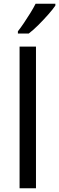

<svg xmlns="http://www.w3.org/2000/svg" viewBox="-20 -1010 317 1030"><path d="M173 0H85V-760H173ZM277 -980Q265 -962 240 -933.5Q215 -905 186.5 -876.5Q158 -848 134 -830H76V-842Q91 -861 108.5 -887Q126 -913 143 -940.5Q160 -968 171 -990H277Z"/></svg>

Font: Noto Sans Tai Viet
Style: Regular
Weight: 400
Designer: Monotype Design Team
Foundry: Monotype Imaging Inc.
Version: Version 2.003; ttfautohint (v1.8.4.7-5d5b)